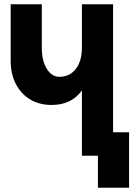

<svg xmlns="http://www.w3.org/2000/svg" viewBox="-20 -730 640 900"><path d="M364 0V-306Q315 -238 222 -238Q165 -238 122 -263.5Q79 -289 54.5 -336Q30 -383 30 -447V-710H176V-508Q176 -444 199.5 -407Q223 -370 258 -370Q307 -370 335.5 -407Q364 -444 364 -508V-710H510V-110H585V150H439V0Z"/></svg>

Font: Geist Mono UltraBlack
Style: Regular
Weight: 900
Monospace: yes
Designer: Basement.studio, Andrés Briganti, Mateo Zaragoza
Foundry: Basement.studio, Vercel, Andrés Briganti, Guido Ferreyra, Mateo Zaragoza
Version: Version 1.400; ttfautohint (v1.8.4.7-5d5b)